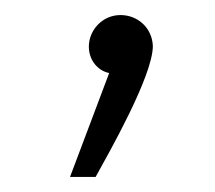

<svg xmlns="http://www.w3.org/2000/svg" viewBox="-20 -97 285 255"><path d="M73 138H107C124 107 183 4 183 -36C182 -60 163 -77 140 -77C116 -77 98 -57 98 -35C98 -17 110 -3 125 0Z"/></svg>

Font: Noto Sans Arabic UI Cn XLt
Style: Regular
Weight: 200
Width: 3
Designer: Monotype Design Team, Nadine Chahine and Nizar Qandah
Foundry: Monotype Imaging Inc.
Version: Version 2.010